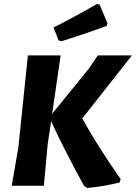

<svg xmlns="http://www.w3.org/2000/svg" viewBox="-20 -919 673 950"><path d="M459 -899 473 -896 512 -803 507 -790Q379 -744 284 -715L270 -719L245 -783Q354 -838 459 -899ZM280 -645 238 -356 420 -580 464 -645H633L387 -333Q463 -195 577 -33L572 -16Q490 4 412 11L396 1Q293 -187 233 -319L216 -206L197 0H38L71 -191L118 -645Z"/></svg>

Font: Alegreya Sans ExtraBold
Style: Italic
Weight: 800
Italic angle: -7°
Designer: Juan Pablo del Peral
Foundry: Huerta Tipografica
Version: Version 2.007